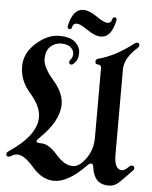

<svg xmlns="http://www.w3.org/2000/svg" viewBox="-77 -907 764 965"><g transform="rotate(5 304.5 -424.5)"><path d="M0 0ZM232.9 -767.6Q232.9 -770.5 233.9 -774.4Q252.4 -858.9 304.7 -858.9Q335.4 -858.9 377.4 -829.1Q412.1 -804.7 430.2 -804.7Q448.2 -804.7 452.6 -824.2Q455.1 -835.4 462.9 -835.4Q474.6 -835.4 474.6 -824.2Q474.6 -821.3 473.6 -817.4Q455.1 -732.9 402.8 -732.9Q372.1 -732.9 330.1 -762.7Q295.4 -787.1 277.3 -787.1Q259.3 -787.1 254.9 -767.6Q252.4 -756.3 244.6 -756.3Q232.9 -756.3 232.9 -767.6ZM-18.6 -103.5Q-18.6 -111.3 -9.8 -117.2Q128.9 -210 128.9 -302.2Q128.9 -356 75.4 -417.2Q22 -478.5 22 -547.9Q22 -617.2 79.3 -667.7Q136.7 -718.3 194.1 -718.3Q251.5 -718.3 276.6 -694.6Q301.8 -670.9 301.8 -641.8Q301.8 -612.8 289.1 -596.2Q276.4 -579.6 267.6 -579.6Q255.9 -579.6 255.9 -592.3Q255.9 -598.6 264.2 -607.9Q272.5 -617.2 272.5 -634.8Q272.5 -652.3 256.1 -666.5Q239.7 -680.7 208.3 -680.7Q176.8 -680.7 154.1 -659.4Q131.3 -638.2 131.3 -596.4Q131.3 -554.7 184.1 -494.1Q236.8 -433.6 236.8 -376Q236.8 -291.5 137.7 -196.8Q127.4 -187 127.4 -179.7Q127.4 -172.4 151.9 -172.4Q190.4 -172.4 233.4 -122.3Q276.4 -72.3 318.4 -72.3Q345.2 -72.3 368.2 -97.2Q418 -150.4 418 -222.7V-574.2Q418 -591.8 402.6 -591.8Q387.2 -591.8 387.2 -604.7Q387.2 -617.7 400.4 -621.1Q485.8 -643.1 574.7 -712.9Q581.5 -718.3 588.4 -718.3Q600.1 -718.3 600.1 -706.5Q600.1 -698.7 591.8 -691.4Q528.3 -635.3 528.3 -578.1V-147.5Q528.3 -73.2 567.4 -73.2Q581.1 -73.2 601.6 -93.8Q608.4 -100.6 615.7 -100.6Q628.4 -100.6 628.4 -87.9Q628.4 -81.5 622.6 -75.7L564.9 -17.1Q538.6 9.8 507.3 9.8Q433.6 9.8 422.9 -74.2Q420.4 -93.3 411.4 -93.3Q402.3 -93.3 388.2 -78.6Q302.7 9.8 231.4 9.8Q171.9 9.8 122.1 -48.1Q72.3 -106 38.1 -106Q22.5 -106 6.8 -95.7Q0 -91.3 -6.8 -91.3Q-18.6 -91.3 -18.6 -103.5Z"/></g></svg>

Font: UnifrakturMaguntia21
Style: Book
Weight: 400
Designer: j. 'mach' wust, Gerrit Ansmann, Georg Duffner, based on a font by Peter Wiegel, original typeface by Carl Albert Fahrenw
Version: Version 2017-03-19